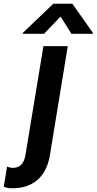

<svg xmlns="http://www.w3.org/2000/svg" viewBox="-119 -789 510 1013"><path d="M113.6 -610.8 200.6 -701.7 257.8 -610.8H370.4L371.1 -615.8L262.8 -769.2H162.3L1.8 -615.8L1.1 -610.8ZM-55 204.2C49.7 205.3 125 148.1 144.2 30.2L238.6 -545.5H110.1L15.3 29.1C8.9 67.5 -9.2 96.6 -50.4 96.6C-63.9 96.6 -74.9 93 -81.7 90.2L-99.1 196C-86.6 201.7 -75.6 203.8 -55 204.2Z"/></svg>

Font: TID UI Semi Bold
Style: Italic
Weight: 600
Italic angle: -9.39999°
Designer: The TID Project Authors
Foundry: Bakken & Bæck
Version: Version 1.001;hotconv 1.0.109;makeotfexe 2.5.65596